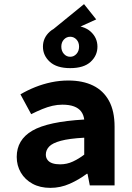

<svg xmlns="http://www.w3.org/2000/svg" viewBox="-20 -898 640 930"><path d="M292 -734 230 -750 387 -878 446 -804ZM224 12Q174 12 137.5 -8Q101 -28 81 -62Q61 -96 61 -138Q61 -221 136.5 -265Q212 -309 388 -319Q385 -342 373 -358Q361 -374 338.5 -382.5Q316 -391 282 -391Q258 -391 234 -385.5Q210 -380 184.5 -369.5Q159 -359 131 -345L79 -441Q113 -461 150.5 -476Q188 -491 228.5 -499.5Q269 -508 311 -508Q381 -508 431 -483.5Q481 -459 508 -409.5Q535 -360 535 -284V0H415L404 -56H400Q363 -28 318 -8Q273 12 224 12ZM271 -102Q304 -102 333 -115.5Q362 -129 388 -149V-231Q315 -227 274.5 -216Q234 -205 218 -188Q202 -171 202 -149Q202 -134 210.5 -123Q219 -112 234.5 -107Q250 -102 271 -102ZM320 -568Q255 -568 221.5 -598.5Q188 -629 188 -672Q188 -715 221.5 -745Q255 -775 320 -775Q386 -775 419 -745Q452 -715 452 -672Q452 -629 419 -598.5Q386 -568 320 -568ZM320 -623Q338 -623 350.5 -637Q363 -651 363 -672Q363 -693 350.5 -706.5Q338 -720 320 -720Q302 -720 289.5 -706.5Q277 -693 277 -672Q277 -651 289.5 -637Q302 -623 320 -623Z"/></svg>

Font: Source Code Pro ExtraLight
Style: Bold
Weight: 700
Monospace: yes
Version: Version 1.018;hotconv 1.0.116;makeotfexe 2.5.65601